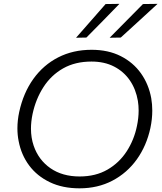

<svg xmlns="http://www.w3.org/2000/svg" viewBox="-20 -990 858 1020"><path d="M402.5 10.5Q312.5 10.5 244.8 -22Q177 -54.5 135 -110.8Q93 -167 79 -240.5Q72.5 -273.5 72.5 -308Q72.5 -350.5 82 -395Q104 -496.5 157.2 -570.8Q210.5 -645 289.2 -685.2Q368 -725.5 466.5 -725.5Q555 -725.5 621.2 -692Q687.5 -658.5 728.8 -600.5Q770 -542.5 783.5 -468Q789 -436 789 -402.5Q789 -357.5 779 -310Q758.5 -215.5 706.8 -143.2Q655 -71 577.2 -30.2Q499.5 10.5 402.5 10.5ZM403 -52.5Q488 -52.5 550.8 -88.8Q613.5 -125 653 -186Q692.5 -247 707.5 -320.5Q716.5 -363 716.5 -402.5Q716.5 -429 712.5 -454Q702 -516 669.8 -563Q637.5 -610 586 -636.5Q534.5 -663 466 -663Q379.5 -663 315.5 -626.8Q251.5 -590.5 210.8 -527.2Q170 -464 153 -384.5Q144.5 -343.5 144.5 -306.5Q144.5 -258 159 -215.5Q185 -140 248.2 -96.2Q311.5 -52.5 403 -52.5ZM562.5 -789.5Q608 -835.5 651.5 -879.5Q695 -923.5 739.5 -968.5L817 -969.5Q767.5 -923.5 719 -879.5Q670 -835 621.5 -790.5ZM384 -789.5Q424 -835.5 463 -879.5Q501.5 -923.5 541 -968.5L614.5 -969.5Q570 -923.5 526.8 -879.5Q483.5 -835.5 439 -790.5Z"/></svg>

Font: Heraclito Light
Style: Italic
Weight: 300
Italic angle: -12°
Designer: Kostas Bartsokas (font) & Cristiano Sobral (main changes)
Foundry: Kostas Bartsokas (font) & Cristiano Sobral (main changes)
Version: Version 1.00;July 8, 2020;FontCreator 13.0.0.2655 64-bit